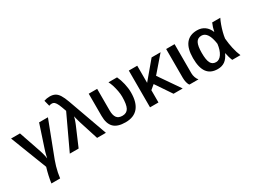

<svg xmlns="http://www.w3.org/2000/svg" viewBox="-62 -1463 3151 2390"><g transform="rotate(-30 1514.0 -267.5)"><path d="M341.8 -26.4Q328.1 9.8 316.9 49.3Q305.7 88.9 297.4 128.7Q289.1 168.5 284.7 207H159.2Q166.5 155.8 178.2 102.5Q189.9 49.3 206.5 -5.4L3.9 -528.3H131.8L240.7 -210Q246.1 -195.3 252.4 -171.9Q258.8 -148.4 263.7 -125.5Q268.6 -102.5 269.5 -88.9Q272.5 -104 277.6 -125.2Q282.7 -146.5 289.1 -169.2Q295.4 -191.9 302.2 -211.4L406.7 -528.3H533.7Z M770 -484.4Q744.6 -556.6 730.5 -587.9Q713.9 -623 698.2 -637.5Q682.6 -651.9 658.2 -651.9Q637.7 -651.9 620.1 -644L598.6 -728Q637.7 -741.7 680.7 -741.7Q724.6 -741.7 755.4 -725.8Q786.1 -710 810.8 -671.1Q835.4 -632.3 859.9 -564L1062 0H935.5L849.1 -270.5Q844.2 -287.1 838.4 -307.6Q832.5 -328.1 827.9 -346.7Q823.2 -365.2 821.3 -376Q817.9 -358.9 810.8 -337.6Q803.7 -316.4 796.1 -296.1Q788.6 -275.9 782.7 -263.2L669.9 0H543Z M1584 -278.8Q1584 -136.2 1522.9 -63.2Q1461.9 9.8 1341.3 9.8Q1226.6 9.8 1173.3 -43.5Q1120.1 -96.7 1120.1 -209V-528.3H1241.2V-216.8Q1241.2 -148.9 1266.1 -114.5Q1291 -80.1 1348.1 -80.1Q1409.7 -80.1 1436 -127.9Q1462.4 -175.8 1462.4 -288.6Q1462.4 -327.1 1454.1 -372.1Q1445.8 -417 1432.6 -458.7Q1419.4 -500.5 1403.8 -528.3H1527.3Q1552.7 -475.1 1568.4 -407.2Q1584 -339.4 1584 -278.8Z M1817.4 -176.3V0H1696.3V-528.3H1817.4V-282.2L2023.9 -528.3H2152.8L1957.5 -302.2L2166 0H2034.2L1879.9 -228.5Z M2263.2 0Q2248.5 -15.6 2240.7 -48.6Q2232.9 -81.5 2232.9 -115.2V-528.3H2354V-110.8Q2354 -80.6 2364.5 -50Q2375 -19.5 2393.1 0Z M2842.3 -115.7Q2812 -49.8 2769.8 -20Q2727.5 9.8 2667 9.8Q2564.9 9.8 2515.1 -57.4Q2465.3 -124.5 2465.3 -261.7Q2465.3 -400.4 2520 -469.2Q2574.7 -538.1 2680.2 -538.1Q2743.2 -538.1 2788.6 -505.6Q2834 -473.1 2856.9 -413.6H2858.4Q2870.1 -472.7 2894.5 -528.3H3011.2Q2995.1 -497.6 2978.3 -451.2Q2961.4 -404.8 2949.2 -357.2Q2937 -309.6 2933.1 -273.9Q2939.5 -197.8 2955.3 -127.4Q2971.2 -57.1 2995.6 0H2877.9Q2865.7 -29.3 2857.2 -60.3Q2848.6 -91.3 2844.2 -115.7ZM2592.3 -263.7Q2592.3 -164.1 2615.2 -119.9Q2638.2 -75.7 2690.9 -75.7Q2739.7 -75.7 2773.9 -127.4Q2808.1 -179.2 2818.4 -265.1Q2806.2 -357.4 2774.9 -405.3Q2743.7 -453.1 2695.3 -453.1Q2640.1 -453.1 2616.2 -408Q2592.3 -362.8 2592.3 -263.7Z"/></g></svg>

Font: Arimo SemiBold
Style: Regular
Weight: 600
Designer: Steve Matteson
Foundry: Monotype Imaging Inc.
Version: Version 1.33